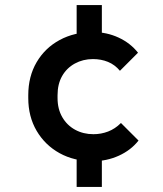

<svg xmlns="http://www.w3.org/2000/svg" viewBox="-20 -727 640 754"><path d="M345 -94Q271 -94 214 -125.5Q157 -157 124 -213Q91 -269 91 -342V-353Q91 -427 124 -483Q157 -539 214.5 -570Q272 -601 345 -601Q399 -601 445.5 -579.5Q492 -558 522 -520L451 -449Q431 -473 404 -484Q377 -495 345 -495Q306 -495 274 -477.5Q242 -460 224 -428.5Q206 -397 206 -353V-342Q206 -299 224.5 -267Q243 -235 275 -217.5Q307 -200 347 -200Q377 -200 404.5 -210.5Q432 -221 455 -244L524 -175Q494 -137 446.5 -115.5Q399 -94 345 -94ZM281 7V-146H380V7ZM281 -553V-707H380V-553Z"/></svg>

Font: SUSE SemiBold
Style: Regular
Weight: 600
Designer: Rene Bieder
Foundry: SUSE
Version: Version 1.000